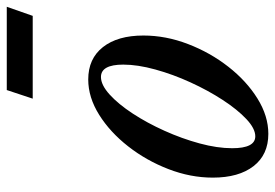

<svg xmlns="http://www.w3.org/2000/svg" viewBox="-146 -676 832 581"><g transform="rotate(-90 270.5 -385.0)"><path d="M156.5 10.5Q93.5 10.5 58.8 -34.2Q24 -79 24 -157.5Q24 -225 49.8 -291.8Q75.5 -358.5 118.5 -413.5Q161.5 -468.5 214.2 -501.5Q267 -534.5 321 -534.5Q384 -534.5 419 -490Q454 -445.5 454 -367.5Q454 -299.5 428.2 -232.5Q402.5 -165.5 359.5 -110.5Q316.5 -55.5 263.5 -22.5Q210.5 10.5 156.5 10.5ZM149 -29Q172.5 -29 201.2 -56Q230 -83 259 -127.5Q288 -172 312.2 -225Q336.5 -278 351.2 -331.5Q366 -385 366 -428.5Q366 -496 328.5 -496Q304.5 -496 275.5 -469.8Q246.5 -443.5 218 -400Q189.5 -356.5 165.8 -303.8Q142 -251 127.5 -197.5Q113 -144 113 -99Q113 -29 149 -29ZM263 -702.5 289 -781H541L513.5 -702.5Z"/></g></svg>

Font: Libre Caslon Condensed Medium Italic
Style: Regular
Weight: 500
Italic angle: -22.583°
Designer: Pablo Impallari, Rodrigo Fuenzalida, Katja Schimmel, Ertekin Erdin
Foundry: Pablo Impallari, Rodrigo Fuenzalida
Version: Version 2.000; ttfautohint (v1.8.4.7-5d5b);gftools[0.9.33]